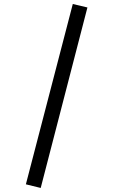

<svg xmlns="http://www.w3.org/2000/svg" viewBox="-20 -826 560 949"><path d="M339.8 -806.2 412.1 -789.1 181.2 103 107.9 85Z"/></svg>

Font: Fira Sans Book
Style: Regular
Weight: 350
Designer: Carrois Corporate & Edenspiekermann AG
Foundry: Carrois Corporate GbR & Edenspiekermann AG
Version: Version 4.203;PS 004.203;hotconv 1.0.88;makeotf.lib2.5.64775